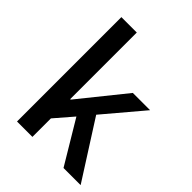

<svg xmlns="http://www.w3.org/2000/svg" viewBox="-203 -815 921 921"><g transform="rotate(45 257.5 -354.0)"><path d="M75.7 0V-708H180.2V-256.3H183.6L371.6 -489.7H488.8L321.3 -291.5L507.3 0H391.1L260.3 -218.3L180.2 -125.5V0Z"/></g></svg>

Font: Varta Light
Style: Bold
Weight: 700
Version: Version 1.004